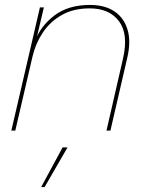

<svg xmlns="http://www.w3.org/2000/svg" viewBox="-20 -530 602 779"><path d="M26 0 142 -500H158L125 -360L121 -361Q144 -424 200.5 -467Q257 -510 345 -510Q405 -510 444 -484Q483 -458 497.5 -409.5Q512 -361 496 -294L428 0H412L479 -292Q502 -391 463 -443.5Q424 -496 344 -496Q278 -496 230.5 -469Q183 -442 153.5 -397.5Q124 -353 112 -301L42 0ZM254 68 161 229H147L234 68Z"/></svg>

Font: Work Sans Thin
Style: Italic
Weight: 250
Italic angle: -13°
Designer: Wei Huang
Foundry: Wei Huang
Version: Version 2.012